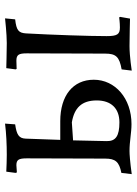

<svg xmlns="http://www.w3.org/2000/svg" viewBox="92 -638 554 779"><g transform="rotate(-90 369.5 -248.0)"><path d="M256 8C360 8 436 -58 436 -145C436 -229 372 -281 268 -281H192L197 -421C198 -449 213 -458 255 -464L258 -505C217 -500 174 -498 131 -498C108 -498 86 -499 63 -500L58 -462L60 -457C72 -458 84 -459 89 -459C111 -459 117 -450 117 -417L116 -99C116 -57 103 -42 58 -33L53 9C103 2 134 0 147 0C187 0 220 8 256 8ZM473 9C473 9 530 0 573 0C611 0 684 2 684 2L691 -38L689 -42C689 -42 667 -39 648 -39C620 -39 613 -50 613 -93C613 -163 618 -313 624 -420C626 -450 636 -459 681 -464L685 -505C685 -505 622 -498 585 -498C550 -498 489 -500 483 -500L478 -462L480 -458C480 -458 501 -459 513 -459C537 -459 543 -450 543 -417L542 -99C542 -55 529 -41 478 -32ZM263 -41C208 -41 186 -56 187 -93L190 -229L263 -234C322 -224 352 -194 352 -133C352 -75 320 -41 263 -41Z"/></g></svg>

Font: Alegreya SC
Style: Regular
Weight: 400
Designer: Juan Pablo del Peral
Foundry: Huerta Tipografica
Version: Version 2.007;PS 002.007;hotconv 1.0.88;makeotf.lib2.5.64775